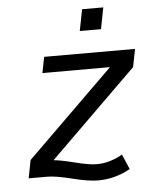

<svg xmlns="http://www.w3.org/2000/svg" viewBox="-54 -770 669 850"><g transform="rotate(-5 280.5 -344.5)"><path d="M418.5 -629.9H324.2L342.8 -725.1H437ZM491.2 -2Q423.8 36.1 347.2 36.1Q305.7 36.1 233.9 18.1Q162.1 0 125 0H42L57.6 -80.1L443.4 -459H143.1L157.2 -529.8H561L545.4 -450.2L158.7 -70.3Q189.5 -67.9 252 -52Q314.5 -36.1 348.1 -36.1Q405.8 -36.1 462.4 -68.8Z"/></g></svg>

Font: Aurulent Sans
Style: Italic
Weight: 400
Italic angle: -11°
Version: Version 2007.05.04